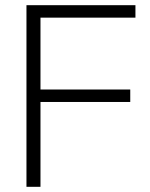

<svg xmlns="http://www.w3.org/2000/svg" viewBox="-20 -720 578 740"><path d="M82 -700V0H136V-327H482V-375H136V-652H502V-700Z"/></svg>

Font: Space Text Light
Style: Regular
Weight: 300
Designer: Florian Karsten (Space Text), Colophon Foundry (Space Mono)
Foundry: Florian Karsten
Version: Version 1.003;PS 001.003;hotconv 1.0.88;makeotf.lib2.5.64775